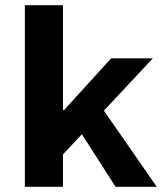

<svg xmlns="http://www.w3.org/2000/svg" viewBox="-20 -721 640 741"><path d="M76 0V-701H223V-296H227L409 -496H570L381 -294L585 0H426L296 -203L223 -125V0Z"/></svg>

Font: TypoPRO Source Code Pro
Style: Bold
Weight: 700
Monospace: yes
Designer: Paul D. Hunt, Teo Tuominen
Foundry: Adobe Systems Incorporated
Version: Version 2.010;PS 1.0;hotconv 1.0.84;makeotf.lib2.5.63406